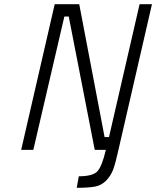

<svg xmlns="http://www.w3.org/2000/svg" viewBox="-20 -715 745 916"><path d="M81 0 241 -695H358L479 -61H500L646 -695H705L546 -4Q532 60 521 91Q510 122 487.5 145.5Q465 169 434 175Q403 181 346 181L356 126Q421 126 443.5 103.5Q466 81 485 0H432L308 -636H287L139 0Z"/></svg>

Font: Titillium Web Light
Style: Italic
Weight: 300
Italic angle: -13°
Version: Version 1.002;PS 57.000;hotconv 1.0.70;makeotf.lib2.5.55311